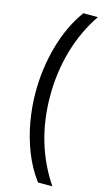

<svg xmlns="http://www.w3.org/2000/svg" viewBox="-150 -847 619 1112"><g transform="rotate(15 159.0 -291.5)"><path d="M54 -287Q54 -430 92 -564.5Q130 -699 203 -799H290Q216 -690 178.5 -560Q141 -430 141 -288Q141 -4 289 216H203Q152 148 119 65Q86 -18 70 -108Q54 -198 54 -287Z"/></g></svg>

Font: Noto Sans Sinhala ExtraCondensed Medium
Style: Regular
Weight: 500
Width: 2
Designer: Jelle Bosma - Monotype Design Team
Foundry: Monotype Imaging Inc.
Version: Version 2.006; ttfautohint (v1.8.4.7-5d5b)